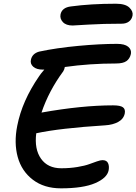

<svg xmlns="http://www.w3.org/2000/svg" viewBox="-20 -984 737 1037"><path d="M372.1 -846.2Q336.9 -846.2 319.6 -864.7Q302.2 -883.3 307.1 -907.2Q315.4 -943.4 362.8 -949.2Q470.7 -963.9 606 -963.9Q657.2 -963.9 678.7 -943.1Q700.2 -922.4 695.8 -899.9Q691.9 -879.4 676.5 -867.7Q661.1 -856 637.2 -856Q538.1 -856 456.3 -851.1Q374.5 -846.2 372.1 -846.2ZM309.1 33.2Q218.3 33.2 157.5 -13.2Q96.7 -59.6 75.7 -136Q54.7 -212.4 73.2 -305.2Q99.6 -439.5 190.9 -571.8Q197.8 -583 219.2 -607.9H212.9Q177.2 -607.9 159.7 -623.5Q142.1 -639.2 147 -661.1Q153.8 -694.3 190.9 -705.1Q284.2 -725.1 401.9 -736.1Q519.5 -747.1 611.8 -747.1Q653.3 -747.1 672.1 -731.7Q690.9 -716.3 687 -692.9Q681.6 -667.5 663.3 -654.3Q645 -641.1 606.9 -641.1Q464.4 -641.1 330.1 -622.1Q328.1 -609.4 321.8 -599.1Q244.1 -494.1 204.1 -376Q422.4 -415 590.8 -415Q629.9 -415 644 -404.5Q658.2 -394 653.8 -371.1Q647.5 -341.3 618.4 -325.4Q589.4 -309.6 547.9 -307.1Q301.8 -291.5 175.8 -264.2Q165 -178.7 201.4 -127Q237.8 -75.2 311 -75.2Q357.4 -75.2 398.2 -82Q439 -88.9 461.2 -97.2Q483.4 -105.5 503.4 -112.3Q523.4 -119.1 533.2 -119.1Q555.7 -119.1 563.2 -103.5Q570.8 -87.9 566.9 -64.9Q559.1 -22.9 494.1 5.1Q429.2 33.2 309.1 33.2Z"/></svg>

Font: Shantell Sans Irregular
Style: Italic
Weight: 500
Italic angle: -11.31°
Designer: Stephen Nixon, Anya Danilova, Shantell Martin
Foundry: Arrow Type
Version: Version 1.006;[9816181b4]